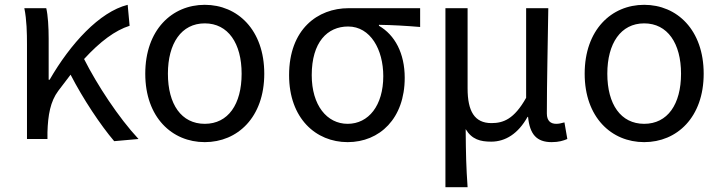

<svg xmlns="http://www.w3.org/2000/svg" viewBox="-20 -577 2992 797"><path d="M454 9 555 0C472 -89 383 -225 329 -332C396 -405 458 -451 518 -470L510 -557C393 -528 272 -395 186 -246H182V-416C182 -464 179 -514 172 -543H81C91 -495 92 -438 92 -394V0H177V-28C179 -99 189 -156 222 -200L273 -267C325 -166 397 -58 454 9Z M830 13C966 13 1077 -90 1077 -271C1077 -453 966 -557 830 -557C694 -557 583 -453 583 -271C583 -90 694 13 830 13ZM830 -63C733 -63 677 -144 677 -271C677 -397 733 -480 830 -480C927 -480 983 -397 983 -271C983 -144 927 -63 830 -63Z M1423 13C1556 13 1660 -85 1660 -254C1660 -356 1619 -432 1553 -470V-474C1613 -473 1663 -470 1724 -465V-543H1427C1299 -543 1180 -456 1180 -265C1180 -86 1291 13 1423 13ZM1423 -63C1337 -63 1274 -140 1274 -265C1274 -402 1339 -467 1425 -467C1518 -467 1571 -371 1571 -261C1571 -139 1510 -63 1423 -63Z M1829 200H1921C1915 114 1914 66 1913 -41C1939 2 1974 11 2019 11C2078 11 2131 -22 2170 -92H2172C2179 -19 2208 13 2270 13C2300 13 2318 7 2335 0L2323 -69C2309 -65 2299 -63 2289 -63C2266 -63 2250 -75 2250 -106C2250 -237 2254 -396 2256 -543H2164V-171C2114 -82 2069 -66 2020 -66C1950 -66 1921 -115 1921 -210V-543H1829Z M2654 13C2790 13 2901 -90 2901 -271C2901 -453 2790 -557 2654 -557C2518 -557 2407 -453 2407 -271C2407 -90 2518 13 2654 13ZM2654 -63C2557 -63 2501 -144 2501 -271C2501 -397 2557 -480 2654 -480C2751 -480 2807 -397 2807 -271C2807 -144 2751 -63 2654 -63Z"/></svg>

Font: Source Han Sans KR
Style: Regular
Weight: 400
Designer: Ryoko NISHIZUKA 西塚涼子 (kana, bopomofo & ideographs); Paul D. Hunt (Latin, Greek & Cyrillic); Sandoll Communications 산돌커뮤니
Foundry: Adobe
Version: Version 2.004;hotconv 1.0.118;makeotfexe 2.5.65603